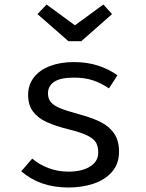

<svg xmlns="http://www.w3.org/2000/svg" viewBox="-20 -830 655 862"><path d="M421 -145.1Q421 -171.8 411.5 -189Q402.1 -206.2 374.1 -220.5Q346.2 -234.9 290.3 -248.7Q228.2 -264.1 189 -282.3Q149.7 -300.5 127.9 -329.7Q106.2 -359 106.2 -404.1Q106.2 -448.7 131.8 -482.1Q157.4 -515.4 203.8 -533.3Q250.3 -551.3 311.3 -551.3Q372.3 -551.3 421.3 -535.1Q470.3 -519 507.2 -491.8L469.2 -433.3Q435.4 -456.4 398.2 -469Q361 -481.5 312.3 -481.5Q251.3 -481.5 223.3 -462.8Q195.4 -444.1 195.4 -410.8Q195.4 -386.7 208.5 -371.3Q221.5 -355.9 251 -343.8Q280.5 -331.8 339 -315.9Q397.4 -300 434.9 -280.5Q472.3 -261 493.3 -229.5Q514.4 -197.9 514.4 -149.2Q514.4 -94.4 482.6 -58.2Q450.8 -22.1 399.2 -5.1Q347.7 11.8 286.7 11.8Q159.5 11.8 75.4 -61L124.6 -117.9Q157.4 -90.3 199 -74.9Q240.5 -59.5 286.7 -59.5Q348.7 -59.5 384.9 -82.6Q421 -105.6 421 -145.1ZM316.4 -716.4 444.1 -809.7 483.1 -766.7 345.1 -645.1H287.2L148.2 -766.7L189.2 -809.7Z"/></svg>

Font: Fira Code
Style: Regular
Weight: 400
Designer: Carrois Corporate, Edenspiekermann AG, Nikita Prokopov
Foundry: Carrois Corporate, Edenspiekermann AG, Nikita Prokopov
Version: Version 5.002